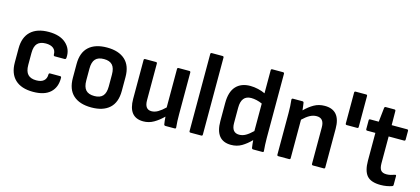

<svg xmlns="http://www.w3.org/2000/svg" viewBox="-57 -1132 3486 1592"><g transform="rotate(15 1686.0 -336.0)"><path d="M257 11Q156 11 102.5 -39.5Q49 -90 49 -186V-306Q49 -402 103 -452.5Q157 -503 257 -503Q353 -503 405 -456.5Q457 -410 453 -338Q453 -320 441 -320H356Q345 -320 345 -333Q345 -368 322 -386Q299 -404 258 -404Q210 -404 186 -379Q162 -354 162 -297V-195Q162 -139 186 -113.5Q210 -88 258 -88Q301 -88 322.5 -107Q344 -126 344 -160Q344 -173 355 -173H441Q452 -173 452 -162Q454 -81 404.5 -35Q355 11 257 11Z M757 11Q656 11 601.5 -38.5Q547 -88 547 -187V-306Q547 -404 601.5 -453.5Q656 -503 757 -503Q857 -503 912 -453.5Q967 -404 967 -306V-187Q967 -88 912.5 -38.5Q858 11 757 11ZM757 -87Q806 -87 829.5 -113Q853 -139 853 -195V-296Q853 -352 829.5 -378Q806 -404 757 -404Q707 -404 683.5 -378Q660 -352 660 -296V-195Q660 -139 683.5 -113Q707 -87 757 -87Z M1203 11Q1075 11 1075 -148V-481Q1075 -492 1086 -492H1178Q1189 -492 1189 -481V-167Q1189 -88 1247 -88Q1275 -88 1302.5 -104Q1330 -120 1362 -151V-481Q1362 -492 1373 -492H1465Q1476 -492 1476 -481V-125Q1476 -94 1477 -66Q1478 -38 1481 -12Q1483 0 1470 0H1392Q1381 0 1379 -10Q1374 -40 1372 -75Q1334 -37 1292.5 -13Q1251 11 1203 11Z M1607 0Q1596 0 1596 -11V-672Q1596 -683 1607 -683H1699Q1710 -683 1710 -672V-11Q1710 0 1699 0Z M1956 11Q1821 11 1821 -157V-312Q1821 -408 1864.5 -455.5Q1908 -503 1987 -503Q2019 -503 2054 -495Q2089 -487 2115 -474V-672Q2115 -683 2126 -683H2218Q2229 -683 2229 -672V-121Q2229 -93 2230.5 -63Q2232 -33 2234 -14Q2237 0 2224 0H2145Q2134 0 2132 -11Q2130 -24 2128 -41.5Q2126 -59 2125 -75Q2087 -36 2047 -12.5Q2007 11 1956 11ZM1935 -171Q1935 -88 2000 -88Q2029 -88 2056 -103.5Q2083 -119 2115 -150V-386Q2091 -397 2066 -402.5Q2041 -408 2020 -408Q1935 -408 1935 -302Z M2361 0Q2350 0 2350 -11V-367Q2350 -396 2348.5 -426.5Q2347 -457 2344 -479Q2343 -492 2355 -492H2436Q2446 -492 2448 -482Q2450 -470 2452 -453Q2454 -436 2456 -419Q2494 -457 2534.5 -480Q2575 -503 2626 -503Q2761 -503 2761 -343V-11Q2761 0 2751 0H2659Q2647 0 2647 -11V-325Q2647 -403 2583 -403Q2553 -403 2524.5 -387.5Q2496 -372 2464 -341V-11Q2464 0 2453 0Z M2842 -396Q2831 -396 2831 -407V-672Q2831 -683 2842 -683H2932Q2942 -683 2942 -672V-407Q2942 -396 2932 -396Z M3240 11Q3157 11 3122.5 -29Q3088 -69 3088 -158V-395H3018Q3007 -395 3007 -407V-481Q3007 -492 3018 -492H3091L3104 -612Q3105 -624 3116 -624H3191Q3201 -624 3201 -612L3202 -492H3334Q3345 -492 3345 -481V-407Q3345 -395 3334 -395H3202V-165Q3202 -123 3216.5 -105Q3231 -87 3265 -87Q3282 -87 3299.5 -91Q3317 -95 3333 -101Q3346 -106 3346 -93V-18Q3346 -8 3337 -5Q3318 2 3293 6.5Q3268 11 3240 11Z"/></g></svg>

Font: Sofia Sans Semi Condensed
Style: Bold
Weight: 700
Designer: Botio Nikoltchev, Ani Petrova
Foundry: lettersoup
Version: Version 4.100; ttfautohint (v1.8.4.7-5d5b)